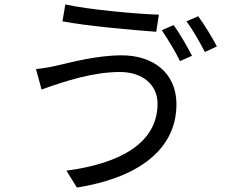

<svg xmlns="http://www.w3.org/2000/svg" viewBox="-20 -803 1040 864"><path d="M261 -707C372 -686 573 -668 683 -660L695 -737C599 -740 382 -759 274 -783ZM819 -707C847 -670 879 -613 902 -569L956 -594C937 -631 899 -693 872 -730ZM708 -667C734 -629 771 -568 790 -528L844 -552C823 -592 788 -655 761 -690ZM689 -337C689 -158 519 -67 279 -35L326 41C582 1 774 -118 774 -334C774 -475 669 -554 528 -554C415 -554 302 -523 232 -507C203 -500 169 -495 142 -492L167 -400C280 -441 403 -479 520 -479C622 -479 689 -421 689 -337Z"/></svg>

Font: Spoqa Han Sans Neo Regular
Style: Regular
Weight: 400
Designer: [Spoqa Han Sans Neo] Dong-huui Kim  Younghwa Kang  Yujin Lee  [Noto Sans] Ryoko NISHIZUKA  (kana & ideographs); Paul D. 
Foundry: Spoqa (http://www.spoqa-han-sans.com)
Version: Version 1.000